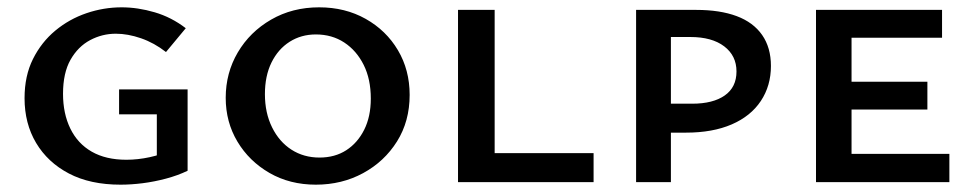

<svg xmlns="http://www.w3.org/2000/svg" viewBox="-20 -497 2650 524"><path d="M309 7Q226 7 168 -23.5Q110 -54 78.5 -107Q47 -160 47 -229Q47 -290 70 -336Q93 -382 131 -413.5Q169 -445 216 -461Q263 -477 312 -477Q356 -477 402 -463.5Q448 -450 487 -420L433 -355Q401 -380 365 -392.5Q329 -405 296 -405Q259 -405 226 -387.5Q193 -370 172.5 -334Q152 -298 152 -241Q152 -187 172 -146Q192 -105 230.5 -83Q269 -61 325 -61Q356 -61 388.5 -68Q421 -75 447 -88L408 -32V-185H305V-253H492V-31Q465 -18 433 -9.5Q401 -1 369.5 3Q338 7 309 7Z M842 7Q771 7 715.5 -25Q660 -57 628 -110.5Q596 -164 596 -230Q596 -298 629 -354Q662 -410 720 -443.5Q778 -477 851 -477Q922 -477 978 -445.5Q1034 -414 1066 -360Q1098 -306 1098 -238Q1098 -166 1063.5 -111Q1029 -56 971 -24.5Q913 7 842 7ZM852 -67Q894 -67 925 -87Q956 -107 974 -143Q992 -179 992 -228Q992 -281 972.5 -320Q953 -359 919.5 -381Q886 -403 842 -403Q802 -403 770.5 -383Q739 -363 721 -326.5Q703 -290 703 -240Q703 -189 722.5 -149.5Q742 -110 775.5 -88.5Q809 -67 852 -67Z M1230 0V-470H1330V0ZM1263 0V-79H1600V0Z M1716 0V-470H1880Q1945 -470 1990.5 -453Q2036 -436 2060 -401.5Q2084 -367 2084 -317Q2084 -263 2056.5 -221.5Q2029 -180 1977 -157.5Q1925 -135 1852 -135H1764V-214H1869Q1926 -214 1958 -236.5Q1990 -259 1990 -302Q1990 -345 1956.5 -370.5Q1923 -396 1864 -396H1811V0Z M2207 0V-470H2304V0ZM2240 0V-77H2571V0ZM2240 -198V-274H2511V-198ZM2240 -394V-470H2551V-394Z"/></svg>

Font: Ysabeau SC SemiBold
Style: Regular
Weight: 600
Designer: Christian Thalmann (Catharsis Fonts)
Version: Version 2.001;gftools[0.9.30]; featfreeze: smcp